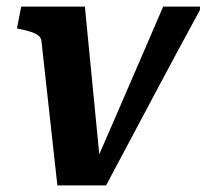

<svg xmlns="http://www.w3.org/2000/svg" viewBox="-20 -559 623 579"><path d="M236 -539H44L31 -473L42 -471Q61 -467 74.5 -462.5Q88 -458 96 -451.5Q104 -445 105 -435L153 0H300Q335 -66 370.5 -132.5Q406 -199 441 -265Q476 -331 511.5 -397Q547 -463 583 -529V-539H472Q447 -480 421 -420.5Q395 -361 369.5 -301.5Q344 -242 318 -182.5Q292 -123 266 -63L284 -46Z"/></svg>

Font: Roboto Serif 20pt SemiBold
Style: Italic
Weight: 600
Italic angle: -10°
Version: Version 1.007